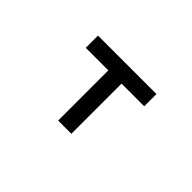

<svg xmlns="http://www.w3.org/2000/svg" viewBox="-66 -784 1131 1131"><g transform="rotate(45 500.0 -218.0)"><path d="M743 -376H554V42H444V-376H256V-478H743Z"/></g></svg>

Font: NanumGothicCoding
Style: Bold
Weight: 700
Monospace: yes
Designer: Kwon Bruce; Nicolas Noh; Sung-woo Choi; Go-un Cha; Soo-hyun Park;
Foundry: NHN Corporation
Version: Version 2.000;PS 1;hotconv 1.0.49;makeotf.lib2.0.14853